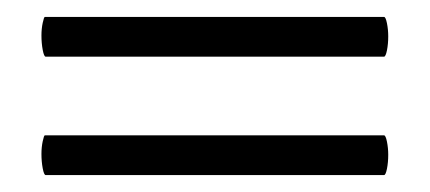

<svg xmlns="http://www.w3.org/2000/svg" viewBox="-20 -303 508 227"><path d="M29 -261Q29 -269 30.5 -276Q32 -283 33 -283H434Q436 -283 437.5 -275.5Q439 -268 439 -260Q439 -251 437.5 -243.5Q436 -236 434 -236H34Q32 -236 30.5 -244Q29 -252 29 -261ZM29 -121Q29 -129 30.5 -136Q32 -143 33 -143H434Q436 -143 437.5 -135.5Q439 -128 439 -120Q439 -111 437.5 -103.5Q436 -96 434 -96H34Q32 -96 30.5 -104Q29 -112 29 -121Z"/></svg>

Font: Cormorant Upright
Style: Bold
Weight: 700
Designer: Christian Thalmann (Catharsis Fonts)
Foundry: Catharsis Fonts
Version: Version 3.302